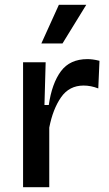

<svg xmlns="http://www.w3.org/2000/svg" viewBox="-20 -779 452 799"><path d="M76 0V-520H170L165 -342H183Q196 -432 233.5 -482.5Q271 -533 344 -533Q354 -533 366 -531.5Q378 -530 394 -526L389 -411Q358 -423 328 -423Q268 -423 234 -374Q200 -325 185 -248V0ZM240 -598H152L225 -759H339Z"/></svg>

Font: Bricolage Grotesque 10pt Medium
Style: Regular
Weight: 500
Designer: Mathieu Triay
Foundry: Atelier Triay
Version: Version 1.000; ttfautohint (v1.8.4.7-5d5b);gftools[0.9.32]